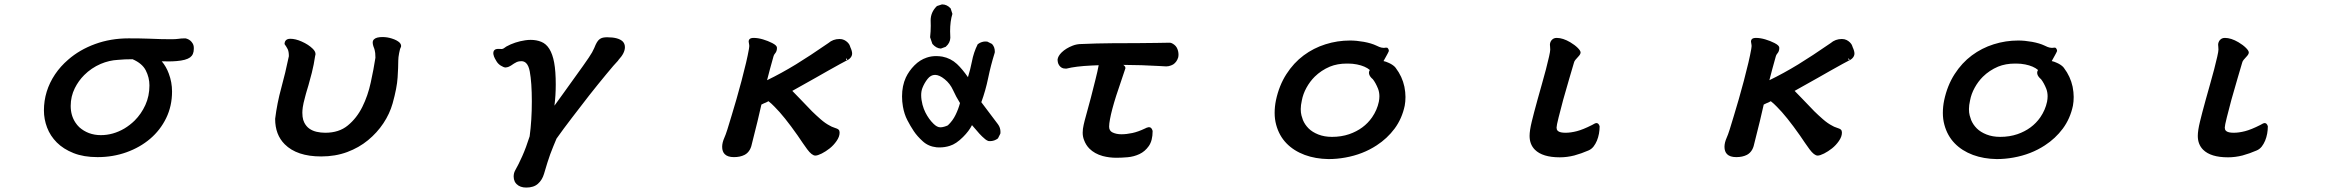

<svg xmlns="http://www.w3.org/2000/svg" viewBox="-20 -658 10540 862"><path d="M850.1 -438.5Q850.1 -412.6 833.5 -400.4Q815.4 -387.2 772.9 -383.8Q755.9 -382.3 738 -382.3Q720.2 -382.3 706.1 -382.8Q726.1 -359.4 737.8 -327.6Q752.4 -289.1 752.4 -247.1Q752.4 -182.1 726.1 -127.9Q699.7 -73.7 654.1 -34.9Q608.4 3.9 547.9 25.6Q487.3 47.4 418 47.4Q355.5 47.4 310.1 29.3Q264.6 11.2 235.1 -18.3Q205.6 -47.9 191.4 -85.4Q177.2 -123 177.2 -162.1Q177.2 -249.5 227.1 -324.2Q251.5 -360.4 286.1 -390.1Q336.9 -434.6 406.7 -460.2Q476.6 -485.8 557.6 -485.8Q608.9 -485.8 647.7 -484.4Q686.5 -482.9 704.6 -482.4Q734.4 -481.9 747.6 -481.9Q769 -481.9 778.3 -483.4Q793.5 -485.8 811.5 -485.8Q814.5 -485.8 820.8 -483.4Q835.9 -478 844.7 -463.4Q850.1 -454.6 850.1 -443.4Q850.1 -440.9 850.1 -438.5ZM318.8 -107.4Q326.2 -96.2 335.9 -86.9Q355 -69.8 379.4 -60.5Q404.3 -51.3 432.6 -51.3Q487.8 -51.3 538.6 -81.1Q563.5 -96.2 584.5 -116.7Q614.3 -146.5 632.6 -186.5Q650.9 -226.6 650.9 -274.4Q650.9 -310.1 634.3 -342.3Q618.2 -373.5 575.2 -392.1Q538.1 -392.1 509.3 -389.2Q470.2 -387.2 432.1 -371.1Q390.1 -353 357.9 -320.8Q332.5 -295.4 315.9 -262.2Q297.4 -225.1 297.4 -182.4Q297.4 -139.6 318.8 -107.4Z M1283.2 -483.9Q1306.6 -483.9 1334 -471.7Q1365.2 -458 1384.3 -439Q1396.5 -426.8 1396.5 -415.5Q1396.5 -411.6 1395 -407.7Q1389.2 -367.7 1379.9 -331.1Q1370.6 -294.4 1364.7 -274.7Q1358.9 -254.9 1356.9 -248.8Q1355 -242.7 1353.3 -236.3Q1351.6 -230 1350.1 -224.1Q1341.3 -191.9 1339.4 -177Q1337.4 -162.1 1337.4 -152.1Q1337.4 -142.1 1338.4 -134.3Q1340.3 -118.7 1346.2 -107.4Q1355 -90.3 1368.7 -80.6Q1383.3 -70.3 1401.9 -66.2Q1420.4 -62 1440.4 -62Q1502 -62 1541.5 -94.7Q1581.5 -127.4 1606.7 -178Q1631.8 -228.5 1644.5 -287.6Q1657.7 -347.7 1665.5 -398.9Q1665.5 -413.6 1664.6 -419.4Q1663.6 -425.3 1663.1 -428Q1662.6 -430.7 1662.1 -433.1Q1661.6 -435.5 1660.9 -437.5Q1660.2 -439.5 1659.7 -441.4Q1658.2 -445.3 1657.2 -447.8Q1656.2 -450.2 1655.8 -452.1Q1653.3 -460.4 1653.3 -466.8Q1653.3 -475.6 1658.7 -481Q1668.9 -491.7 1697.3 -491.7Q1718.8 -491.7 1739.7 -484.9Q1751 -481.4 1760 -476.6Q1769 -471.7 1773.9 -466.8Q1780.8 -459.5 1780.8 -451.7Q1780.8 -449.7 1780.3 -447.3Q1775.4 -439.5 1772 -419.9Q1768.1 -399.9 1768.1 -386.7Q1768.1 -356.4 1765.1 -310.1Q1762.2 -263.7 1742.7 -193.8Q1729.5 -147 1701.2 -104.5Q1672.9 -62 1632.3 -28.6Q1591.8 4.9 1538.6 24.7Q1485.4 44.4 1421.9 44.4Q1313 44.4 1258.3 -10.3Q1215.3 -53.2 1215.3 -124V-124.5Q1224.1 -195.3 1242.7 -262.7Q1261.2 -330.1 1276.9 -405.8Q1276.9 -426.8 1271.5 -437.5Q1266.1 -448.2 1257.3 -460.4Q1257.8 -466.8 1258.8 -469.2Q1259.8 -471.7 1260.3 -472.7Q1266.1 -483.9 1283.2 -483.9Z M2215.3 -438.5 2233.9 -438Q2240.7 -439.5 2245.1 -443.4Q2250.5 -447.3 2253.4 -449.2Q2291.5 -470.2 2337.9 -477.1Q2350.1 -479 2362.3 -479Q2388.7 -479 2410.2 -470.2Q2432.1 -461.4 2446.5 -438.2Q2460.9 -415 2468 -376.7Q2475.1 -338.4 2475.1 -278.3Q2475.1 -229.5 2469.2 -183.6Q2485.4 -206.5 2507.3 -236.3Q2524.9 -260.7 2597.7 -362.3Q2628.4 -405.3 2638.2 -422.9Q2644.5 -434.1 2647.9 -442.4Q2654.3 -458.5 2658.9 -466.3Q2663.6 -474.1 2667.7 -478.3Q2671.9 -482.4 2677.2 -485.4Q2687 -490.7 2706.1 -490.7Q2756.3 -490.7 2775.9 -471.7Q2785.6 -461.4 2785.6 -446.3Q2785.6 -419.9 2757.3 -389.6Q2755.9 -387.2 2754.4 -385.3Q2738.8 -369.6 2700.7 -323.2Q2626 -232.9 2547.9 -129.4Q2509.3 -79.1 2478.5 -35.6Q2463.9 -1.5 2450.2 34.7Q2438.5 66.9 2422.4 122.6Q2414.1 150.4 2395 167.2Q2376 184.1 2342.8 184.1Q2314.9 184.1 2299.3 168.5Q2293.9 163.1 2291 157.2Q2286.1 146.5 2286.1 134.8Q2286.1 119.1 2293 106.9Q2307.6 81.5 2324.7 43.2Q2341.8 4.9 2357.9 -45.9Q2367.7 -117.7 2367.7 -202.6Q2367.7 -287.6 2358.4 -337.4Q2353.5 -363.3 2342.3 -374.5Q2333.5 -383.3 2321 -383.3Q2308.6 -383.3 2300.8 -379.9Q2292.5 -376 2287.8 -372.8Q2283.2 -369.6 2281.2 -368.4Q2279.3 -367.2 2277.3 -365.7Q2273.4 -363.3 2270 -361.3Q2261.7 -356 2250.5 -355H2250Q2241.7 -355 2228.5 -363.3Q2215.8 -371.1 2208.5 -383.8Q2200.2 -397.5 2197.8 -404.5Q2195.3 -411.6 2195.1 -414.6Q2194.8 -417.5 2194.8 -418.9Q2194.8 -429.2 2200.7 -433.8Q2206.5 -438.5 2215.3 -438.5Z M3341.3 -472.7Q3341.3 -478.5 3345.2 -482.4Q3350.6 -487.8 3363.8 -487.8Q3382.8 -487.8 3405.3 -481.2Q3427.7 -474.6 3446.8 -464.8Q3458 -459 3463.1 -453.9Q3468.3 -448.7 3468.3 -443.4Q3468.3 -427.7 3460 -418.5Q3454.1 -411.6 3452.6 -404.8Q3435.1 -342.8 3423.8 -297.9Q3487.3 -328.6 3553.7 -369.1Q3614.3 -406.2 3698.7 -464.4Q3720.2 -482.9 3749 -482.9Q3761.2 -482.9 3770 -478.5Q3778.8 -474.1 3784.7 -468.3Q3790.5 -462.4 3793 -458Q3796.9 -450.2 3797.4 -446.8Q3805.7 -429.2 3805.7 -417.5Q3805.7 -405.8 3795.9 -396Q3791.5 -391.6 3784.7 -387.7L3779.3 -397H3778.8V-389.2L3784.7 -388.2Q3779.3 -385.7 3751.7 -370.6Q3724.1 -355.5 3697.3 -340.3Q3670.4 -325.2 3641.6 -308.6Q3613.8 -292.5 3537.1 -250Q3551.3 -236.3 3570.8 -215.3Q3608.4 -175.3 3625.7 -158.2Q3643.1 -141.1 3664.3 -122.6Q3685.5 -104 3705.6 -93.8Q3711.9 -90.3 3714.4 -89.1Q3716.8 -87.9 3726.1 -84.7Q3735.4 -81.5 3737.3 -80.6Q3742.2 -78.6 3745.1 -75.7Q3749.5 -71.3 3749.5 -62.5Q3749.5 -44.4 3735.8 -24.9Q3722.7 -5.9 3705.1 8.1Q3687.5 22 3669.4 31.2Q3650.9 40.5 3640.6 40.5Q3625 40.5 3604 12.2Q3584.5 -14.6 3561 -49.8Q3500 -136.7 3457.5 -178.7Q3443.4 -193.4 3430.2 -203.6Q3424.8 -200.2 3418.9 -197.8Q3413.1 -195.3 3410.2 -194.3Q3403.8 -191.4 3398.4 -188.5Q3393.1 -164.6 3380.9 -113.3Q3363.8 -43.5 3353 -1.5Q3347.7 16.1 3336.4 27.3Q3330.6 33.2 3323.2 37.1Q3303.2 47.4 3275.1 47.4Q3247.1 47.4 3233.9 34.2Q3222.2 22.5 3222.2 1Q3222.2 -17.6 3232.4 -40.5Q3237.3 -50.8 3245.6 -76.7L3264.2 -137.7Q3286.6 -210.4 3309.1 -294.9Q3333.5 -386.7 3342.3 -437.5Q3343.8 -445.3 3343.8 -448.7Q3343.8 -452.1 3343.8 -455.1Q3343.3 -461.4 3341.3 -470.7Q3341.3 -471.7 3341.3 -472.7Z M4029.8 -225.1Q4029.8 -272.9 4046.9 -310.1Q4061 -339.8 4085.4 -364.5Q4109.9 -389.2 4140.6 -399.4Q4160.6 -406.2 4182.6 -406.2Q4196.3 -406.2 4210.9 -403.8Q4248.5 -396.5 4276.4 -370.6Q4300.3 -348.1 4325.7 -311.5Q4336.4 -345.7 4343.3 -380.9Q4351.1 -422.9 4369.6 -459.5Q4379.4 -466.8 4388.2 -469.2Q4397 -471.7 4402.6 -471.7Q4408.2 -471.7 4412.6 -471.2L4434.1 -460.4L4434.6 -459.5Q4446.3 -446.3 4446.3 -426.8Q4446.3 -420.9 4445.3 -419.4Q4428.2 -364.7 4416.5 -307.9Q4404.8 -251 4385.7 -199.2L4460.4 -100.1Q4471.7 -85 4471.7 -65.4Q4471.7 -62.5 4471.2 -58.1L4460.4 -36.6Q4444.3 -24.4 4424.8 -24.4Q4418.9 -24.4 4417.5 -24.9Q4411.1 -26.9 4403.8 -32.5Q4396.5 -38.1 4389.2 -45.4Q4381.8 -52.7 4377 -57.9Q4372.1 -63 4367.2 -69.3Q4356.4 -81.1 4343.8 -96.2Q4330.6 -69.8 4303.7 -43Q4272.5 -11.7 4244.6 -3.4Q4222.7 3.9 4197.3 3.9Q4189.5 3.9 4185.1 3.4Q4147.9 -0.5 4122.6 -23.9Q4097.7 -46.4 4082.5 -69.3Q4067.4 -91.8 4053.5 -118.7Q4039.6 -145.5 4033.7 -179.7Q4029.8 -202.1 4029.8 -225.1ZM4121.1 -262.7Q4115.7 -248.5 4115.7 -230.5Q4115.7 -210.9 4121.6 -188Q4127 -168 4134.8 -152.8Q4149.9 -123 4170.9 -102.5Q4187 -86.4 4201.7 -86.4Q4209.5 -86.4 4219 -89.1Q4228.5 -91.8 4235.4 -95.2Q4257.3 -115.7 4270 -142.1Q4282.7 -168 4290 -195.3Q4272 -224.1 4258.8 -253.4Q4245.6 -282.7 4221.4 -302.2Q4197.3 -321.8 4178 -321.8Q4158.7 -321.8 4144.3 -303.5Q4129.9 -285.2 4121.1 -262.7ZM4158.7 -542.5 4158.2 -566.4Q4158.2 -603 4185.5 -629.9L4186.5 -630.9L4209 -638.2H4210Q4231 -638.2 4247.1 -621.1L4248 -620.1L4255.9 -595.7Q4245.6 -563 4245.6 -517.6Q4245.6 -503.9 4246.6 -488.3Q4245.6 -465.3 4227.1 -449.2L4226.6 -448.2L4204.1 -439.9Q4183.1 -440.9 4166 -460.9L4155.8 -490.7Q4158.7 -516.6 4158.7 -542.5Z M4763.2 -350.1Q4752.9 -350.1 4746.6 -354Q4739.3 -358.4 4734.9 -365.2Q4730.5 -372.1 4729.2 -379.2Q4728 -386.2 4728 -389.6V-390.1Q4729.5 -405.8 4746.1 -422.4Q4765.6 -441.4 4795.9 -453.1Q4814.5 -460.4 4835.9 -460.4Q4903.3 -463.4 4971.2 -463.9Q5039.1 -464.4 5089.4 -464.4Q5139.6 -464.4 5172.9 -465.3Q5206.1 -466.3 5231.4 -466.3Q5240.2 -466.3 5252.4 -456.8Q5264.6 -447.3 5269 -429.2Q5271 -420.4 5271 -413.3Q5271 -406.2 5269.5 -399.9Q5263.2 -379.4 5247.1 -368.7Q5242.7 -366.2 5237.8 -364.3Q5226.6 -359.9 5215.8 -359.9Q5215.3 -359.9 5181.6 -361.8Q5107.4 -366.2 5023.4 -366.7Q5027.3 -363.8 5028.3 -362.3Q5032.7 -358.4 5032.7 -352.5V-351.6Q4993.7 -235.4 4991.2 -228Q4970.7 -163.1 4963.4 -123Q4959.5 -102.1 4959.5 -89.4Q4959.5 -70.8 4974.6 -63.5Q4991.7 -55.2 5014.6 -55.2Q5037.6 -55.2 5063.7 -60.8Q5089.8 -66.4 5120.6 -81.1Q5127.9 -85.4 5136.7 -86.9Q5137.7 -86.9 5139.6 -86.9Q5144.5 -86.9 5148.4 -83Q5152.3 -79.1 5154.8 -70.3V-69.3Q5154.8 -26.9 5137.7 -2.4Q5120.6 22 5095.7 33.7Q5070.8 45.4 5042.7 47.9Q5014.6 50.3 4992.2 50.3Q4960.4 50.3 4930.7 42.5Q4894 32.2 4871.1 9.3Q4855 -6.8 4846.7 -29.8Q4840.8 -44.9 4840.8 -62Q4840.8 -79.1 4845.2 -97.7Q4848.1 -111.8 4857.4 -145Q4877.4 -215.8 4898.4 -301.8Q4907.7 -338.4 4912.6 -365.2Q4897.9 -364.7 4879.9 -363.8Q4808.6 -360.4 4768.6 -350.1Q4765.6 -350.1 4763.2 -350.1Z M6215.3 -429.7V-428.7Q6211.9 -420.4 6205.6 -409.4Q6199.2 -398.4 6191.4 -383.8Q6202.1 -381.8 6215.3 -375.5Q6231.9 -368.2 6242.7 -357.4Q6245.6 -354.5 6246.6 -352.5Q6275.4 -314.5 6285.2 -268.6Q6290 -243.7 6290 -222.7Q6290 -201.7 6286.6 -183.6Q6274.4 -125.5 6241.2 -80.6Q6208 -36.1 6160.6 -5.4Q6098.6 35.2 6020 49.3Q5982.4 56.2 5944.3 56.2Q5885.7 55.2 5837.9 37.6Q5788.1 19 5755.4 -14.9Q5722.7 -48.8 5709.5 -97.7Q5702.6 -123 5702.6 -150.9Q5702.6 -179.7 5708.5 -208Q5722.7 -274.4 5755.4 -325.2Q5788.1 -376 5832.8 -409.2Q5877.4 -442.4 5930.9 -459.2Q5984.4 -476.1 6041 -476.1Q6069.8 -476.1 6103 -470.2Q6137.2 -463.9 6159.7 -453.1Q6174.3 -445.8 6182.1 -444.3Q6193.8 -442.4 6197.8 -443.4Q6199.7 -444.3 6202.1 -444.3Q6204.6 -444.3 6209 -443.4Q6215.3 -437 6215.3 -429.7ZM6126 -331.5Q6126 -337.9 6129.9 -343.8Q6109.4 -361.3 6072.3 -368.7Q6053.2 -372.6 6032.2 -372.6Q6029.3 -372.6 6026.4 -372.6Q5984.4 -372.6 5950.7 -358.9Q5911.6 -342.3 5882.3 -313.5Q5860.8 -292 5845.5 -264.2Q5830.1 -236.3 5824.7 -207Q5819.8 -185.1 5819.8 -168.5Q5819.8 -151.9 5823 -139.9Q5826.2 -127.9 5829.6 -119.1Q5838.4 -98.1 5855 -81.5Q5871.6 -64.9 5898.7 -54.2Q5925.8 -43.5 5960 -43.5Q6002 -43.5 6037.6 -55.7Q6103.5 -78.6 6140.1 -131.3Q6162.6 -164.1 6170.4 -201.2Q6172.9 -213.9 6172.9 -225.6Q6172.9 -243.7 6167 -259.3Q6156.7 -285.2 6143.6 -302.2L6137.2 -308.1Q6126 -319.8 6126 -331.5Z M6969.2 -487.8Q6996.6 -487.8 7029.8 -468.3Q7050.3 -456.1 7063.5 -442.9Q7076.2 -430.2 7076.2 -422.4Q7076.2 -418 7073 -412.8Q7069.8 -407.7 7065.4 -403.3Q7058.6 -396 7053.2 -389.6Q7047.9 -383.3 7046.4 -376.5L7025.4 -305.2Q6994.6 -201.7 6977.5 -130.9Q6968.3 -94.2 6968.3 -85.2Q6968.3 -76.2 6973.1 -71.3L6976.6 -68.4Q6985.8 -62 7008.8 -62Q7031.7 -62 7059.3 -69.1Q7086.9 -76.2 7127.4 -96.7Q7141.6 -105.5 7147.5 -105.5Q7157.2 -105.5 7161.6 -91.3V-90.8V-89.8Q7161.6 -74.7 7158.7 -58.1Q7152.3 -23.4 7134.3 0Q7124.5 12.2 7111.3 17.6Q7080.1 31.2 7047.9 40Q7015.1 48.3 6982.9 48.3Q6905.3 48.3 6871.1 14.2Q6847.2 -9.8 6847.2 -47.9Q6847.2 -71.8 6856.9 -111.8Q6865.2 -146.5 6882.8 -210.4L6902.3 -279.8Q6922.9 -351.6 6934.6 -403.8Q6939.9 -427.2 6939.9 -435.5Q6939.9 -443.8 6939.2 -448.5Q6938.5 -453.1 6938.5 -457Q6938.5 -462.4 6940.4 -467.8Q6942.9 -475.1 6947.8 -479.5Q6955.6 -487.8 6969.2 -487.8Z M7841.3 -472.7Q7841.3 -478.5 7845.2 -482.4Q7850.6 -487.8 7863.8 -487.8Q7882.8 -487.8 7905.3 -481.2Q7927.7 -474.6 7946.8 -464.8Q7958 -459 7963.1 -453.9Q7968.3 -448.7 7968.3 -443.4Q7968.3 -427.7 7960 -418.5Q7954.1 -411.6 7952.6 -404.8Q7935.1 -342.8 7923.8 -297.9Q7987.3 -328.6 8053.7 -369.1Q8114.3 -406.2 8198.7 -464.4Q8220.2 -482.9 8249 -482.9Q8261.2 -482.9 8270 -478.5Q8278.8 -474.1 8284.7 -468.3Q8290.5 -462.4 8293 -458Q8296.9 -450.2 8297.4 -446.8Q8305.7 -429.2 8305.7 -417.5Q8305.7 -405.8 8295.9 -396Q8291.5 -391.6 8284.7 -387.7L8279.3 -397H8278.8V-389.2L8284.7 -388.2Q8279.3 -385.7 8251.7 -370.6Q8224.1 -355.5 8197.3 -340.3Q8170.4 -325.2 8141.6 -308.6Q8113.8 -292.5 8037.1 -250Q8051.3 -236.3 8070.8 -215.3Q8108.4 -175.3 8125.7 -158.2Q8143.1 -141.1 8164.3 -122.6Q8185.5 -104 8205.6 -93.8Q8211.9 -90.3 8214.4 -89.1Q8216.8 -87.9 8226.1 -84.7Q8235.4 -81.5 8237.3 -80.6Q8242.2 -78.6 8245.1 -75.7Q8249.5 -71.3 8249.5 -62.5Q8249.5 -44.4 8235.8 -24.9Q8222.7 -5.9 8205.1 8.1Q8187.5 22 8169.4 31.2Q8150.9 40.5 8140.6 40.5Q8125 40.5 8104 12.2Q8084.5 -14.6 8061 -49.8Q8000 -136.7 7957.5 -178.7Q7943.4 -193.4 7930.2 -203.6Q7924.8 -200.2 7918.9 -197.8Q7913.1 -195.3 7910.2 -194.3Q7903.8 -191.4 7898.4 -188.5Q7893.1 -164.6 7880.9 -113.3Q7863.8 -43.5 7853 -1.5Q7847.7 16.1 7836.4 27.3Q7830.6 33.2 7823.2 37.1Q7803.2 47.4 7775.1 47.4Q7747.1 47.4 7733.9 34.2Q7722.2 22.5 7722.2 1Q7722.2 -17.6 7732.4 -40.5Q7737.3 -50.8 7745.6 -76.7L7764.2 -137.7Q7786.6 -210.4 7809.1 -294.9Q7833.5 -386.7 7842.3 -437.5Q7843.8 -445.3 7843.8 -448.7Q7843.8 -452.1 7843.8 -455.1Q7843.3 -461.4 7841.3 -470.7Q7841.3 -471.7 7841.3 -472.7Z M9215.3 -429.7V-428.7Q9211.9 -420.4 9205.6 -409.4Q9199.2 -398.4 9191.4 -383.8Q9202.1 -381.8 9215.3 -375.5Q9231.9 -368.2 9242.7 -357.4Q9245.6 -354.5 9246.6 -352.5Q9275.4 -314.5 9285.2 -268.6Q9290 -243.7 9290 -222.7Q9290 -201.7 9286.6 -183.6Q9274.4 -125.5 9241.2 -80.6Q9208 -36.1 9160.6 -5.4Q9098.6 35.2 9020 49.3Q8982.4 56.2 8944.3 56.2Q8885.7 55.2 8837.9 37.6Q8788.1 19 8755.4 -14.9Q8722.7 -48.8 8709.5 -97.7Q8702.6 -123 8702.6 -150.9Q8702.6 -179.7 8708.5 -208Q8722.7 -274.4 8755.4 -325.2Q8788.1 -376 8832.8 -409.2Q8877.4 -442.4 8930.9 -459.2Q8984.4 -476.1 9041 -476.1Q9069.8 -476.1 9103 -470.2Q9137.2 -463.9 9159.7 -453.1Q9174.3 -445.8 9182.1 -444.3Q9193.8 -442.4 9197.8 -443.4Q9199.7 -444.3 9202.1 -444.3Q9204.6 -444.3 9209 -443.4Q9215.3 -437 9215.3 -429.7ZM9126 -331.5Q9126 -337.9 9129.9 -343.8Q9109.4 -361.3 9072.3 -368.7Q9053.2 -372.6 9032.2 -372.6Q9029.3 -372.6 9026.4 -372.6Q8984.4 -372.6 8950.7 -358.9Q8911.6 -342.3 8882.3 -313.5Q8860.8 -292 8845.5 -264.2Q8830.1 -236.3 8824.7 -207Q8819.8 -185.1 8819.8 -168.5Q8819.8 -151.9 8823 -139.9Q8826.2 -127.9 8829.6 -119.1Q8838.4 -98.1 8855 -81.5Q8871.6 -64.9 8898.7 -54.2Q8925.8 -43.5 8960 -43.5Q9002 -43.5 9037.6 -55.7Q9103.5 -78.6 9140.1 -131.3Q9162.6 -164.1 9170.4 -201.2Q9172.9 -213.9 9172.9 -225.6Q9172.9 -243.7 9167 -259.3Q9156.7 -285.2 9143.6 -302.2L9137.2 -308.1Q9126 -319.8 9126 -331.5Z M9969.2 -487.8Q9996.6 -487.8 10029.8 -468.3Q10050.3 -456.1 10063.5 -442.9Q10076.2 -430.2 10076.2 -422.4Q10076.2 -418 10073 -412.8Q10069.8 -407.7 10065.4 -403.3Q10058.6 -396 10053.2 -389.6Q10047.9 -383.3 10046.4 -376.5L10025.4 -305.2Q9994.6 -201.7 9977.5 -130.9Q9968.3 -94.2 9968.3 -85.2Q9968.3 -76.2 9973.1 -71.3L9976.6 -68.4Q9985.8 -62 10008.8 -62Q10031.7 -62 10059.3 -69.1Q10086.9 -76.2 10127.4 -96.7Q10141.6 -105.5 10147.5 -105.5Q10157.2 -105.5 10161.6 -91.3V-90.8V-89.8Q10161.6 -74.7 10158.7 -58.1Q10152.3 -23.4 10134.3 0Q10124.5 12.2 10111.3 17.6Q10080.1 31.2 10047.9 40Q10015.1 48.3 9982.9 48.3Q9905.3 48.3 9871.1 14.2Q9847.2 -9.8 9847.2 -47.9Q9847.2 -71.8 9856.9 -111.8Q9865.2 -146.5 9882.8 -210.4L9902.3 -279.8Q9922.9 -351.6 9934.6 -403.8Q9939.9 -427.2 9939.9 -435.5Q9939.9 -443.8 9939.2 -448.5Q9938.5 -453.1 9938.5 -457Q9938.5 -462.4 9940.4 -467.8Q9942.9 -475.1 9947.8 -479.5Q9955.6 -487.8 9969.2 -487.8Z"/></svg>

Font: Bakudai
Style: Medium
Weight: 500
Version: Version 1.48